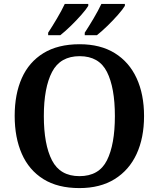

<svg xmlns="http://www.w3.org/2000/svg" viewBox="-20 -951 812 981"><path d="M386 10Q275 10 201.5 -36Q128 -82 91.5 -165Q55 -248 55 -359Q55 -470 91.5 -552Q128 -634 202 -679.5Q276 -725 387 -725Q493 -725 566.5 -679.5Q640 -634 678 -551.5Q716 -469 716 -358Q716 -247 678 -164.5Q640 -82 566 -36Q492 10 386 10ZM386 -51Q486 -51 526.5 -132Q567 -213 567 -358Q567 -503 526.5 -583.5Q486 -664 387 -664Q288 -664 246 -583.5Q204 -503 204 -358Q204 -213 245.5 -132Q287 -51 386 -51ZM413 -784Q434 -816 458 -856.5Q482 -897 498 -931H618V-921Q608 -904 582.5 -875Q557 -846 527.5 -817.5Q498 -789 475 -771H413ZM226 -784Q247 -816 271 -856.5Q295 -897 311 -931H431V-921Q421 -904 395.5 -875Q370 -846 340.5 -817.5Q311 -789 288 -771H226Z"/></svg>

Font: Noto Naskh Arabic UI Semi
Style: Bold
Weight: 700
Designer: Monotype Design Team, David Williams, Mohamad Dakak and Nizar Qandah
Foundry: Monotype Imaging Inc.
Version: Version 2.014; ttfautohint (v1.8.4.7-5d5b)